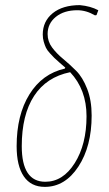

<svg xmlns="http://www.w3.org/2000/svg" viewBox="-20 -725 426 750"><path d="M155 5Q101 5 73 -36Q45 -77 45 -154Q45 -276 95 -356.5Q145 -437 233 -457L235 -461Q229 -466 213.5 -479.5Q198 -493 192 -499Q186 -505 175 -517Q164 -529 159.5 -538.5Q155 -548 151 -561.5Q147 -575 147 -590Q147 -642 186 -673.5Q225 -705 292 -705Q334 -701 364 -685L357 -666L351 -665Q317 -685 282 -685Q230 -685 198 -659Q166 -633 166 -592Q166 -563 183.5 -539.5Q201 -516 226.5 -495Q252 -474 277.5 -448.5Q303 -423 320.5 -378Q338 -333 338 -274Q338 -153 286 -74Q234 5 155 5ZM65 -154Q65 -15 157 -15Q226 -15 272 -88Q318 -161 318 -271Q318 -375 254 -443Q161 -424 113 -350Q65 -276 65 -154Z"/></svg>

Font: Alegreya Sans SC Thin
Style: Italic
Weight: 100
Italic angle: -7°
Designer: Juan Pablo del Peral
Foundry: Huerta Tipografica
Version: Version 2.007